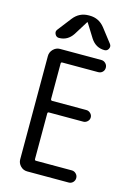

<svg xmlns="http://www.w3.org/2000/svg" viewBox="-140 -1033 780 1106"><g transform="rotate(15 250.0 -480.0)"><path d="M114.3 -790Q98.6 -790 90.8 -805.2Q83 -820.3 92.8 -833L156.2 -915Q191.4 -960 247.1 -960H252.9Q308.6 -960 343.8 -915L407.2 -833Q417 -820.3 409.7 -805.2Q402.3 -790 385.7 -790Q334 -790 303.7 -835.9L252 -918.9Q252 -919.9 250 -919.9Q248 -919.9 248 -918.9L196.3 -835.9Q166 -790 114.3 -790ZM136.7 0Q113.3 0 96.7 -17.1Q80.1 -34.2 80.1 -56.6V-672.9Q80.1 -696.3 97.2 -713.4Q114.3 -730.5 136.7 -730.5H383.8Q398.4 -730.5 409.2 -719.7Q419.9 -709 419.9 -693.8Q419.9 -678.7 409.7 -668.5Q399.4 -658.2 383.8 -658.2H169.9Q162.1 -658.2 162.1 -650.4V-439.5Q162.1 -430.7 169.9 -429.7H375Q388.7 -429.7 399.4 -419.4Q410.2 -409.2 410.2 -395Q410.2 -380.9 399.4 -370.6Q388.7 -360.4 375 -360.4H169.9Q162.1 -360.4 162.1 -351.6V-81.1Q162.1 -72.3 169.9 -72.3H383.8Q398.4 -72.3 409.2 -61.5Q419.9 -50.8 419.9 -36.1Q419.9 -21.5 409.7 -10.7Q399.4 0 383.8 0Z"/></g></svg>

Font: Rounded Mgen+ 1m regular
Style: Regular
Weight: 400
Designer: [Source Han Sans]
Ryoko NISHIZUKA  (kana & ideographs); Paul D. Hunt (Latin, Greek & Cyrillic); Wenlong ZHANG  (bopomofo
Version: Version 1.059.20150602